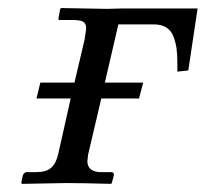

<svg xmlns="http://www.w3.org/2000/svg" viewBox="-20 -451 506 472"><path d="M229 -209 196.8 -71.8Q194.8 -58.1 194.8 -55.2Q194.8 -27.8 230 -27.8H252.9Q261.2 -27.8 259.8 -20L254.9 -1L252.9 1Q181.2 -1 142.1 -1L34.2 1L32.2 -1L36.1 -20Q39.1 -27.8 45.9 -27.8H68.8Q93.3 -27.8 105.5 -38.3Q117.7 -48.8 123 -71.8L153.8 -209H69.8L79.1 -248H163.1L188 -354Q191.9 -378.4 191.9 -380.9Q191.9 -393.1 184.6 -397.5Q177.2 -401.9 158.2 -401.9H127Q122.1 -401.9 124 -407.2L127.9 -429.2L130.9 -431.2L243.2 -429.2L280.8 -430.2H465.8L442.9 -277.8L416 -274.9V-293.9Q416 -315.9 414.1 -331.1Q412.1 -346.2 406.5 -361.1Q400.9 -376 388.7 -383.5Q376.5 -391.1 357.9 -391.1H271L237.8 -248H332L321.8 -209Z"/></svg>

Font: Common Serif Medium
Style: Italic
Weight: 500
Italic angle: -12°
Designer: Philipp H. Poll, Khaled Hosny
Foundry: Stefan Peev, Context Ltd.
Version: Version 1.026